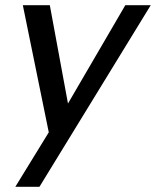

<svg xmlns="http://www.w3.org/2000/svg" viewBox="-20 -520 601 740"><path d="M463 -500H561L132 200H39L168 -10L68 -500H172L242 -121Z"/></svg>

Font: Albert Sans Medium
Style: Italic
Weight: 500
Italic angle: -11.25°
Designer: Andreas Rasmussen
Foundry: a.Foundry
Version: Version 1.025